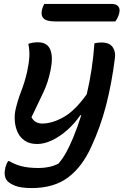

<svg xmlns="http://www.w3.org/2000/svg" viewBox="-20 -756 640 976"><path d="M124 -533Q145 -541 173 -541Q220 -541 235.5 -504Q251 -467 237 -399Q225 -338 199.5 -284.5Q174 -231 140 -160Q157 -128 195 -128Q245 -128 303 -160.5Q361 -193 421 -277Q451 -404 460 -536Q479 -540 496 -540Q537 -540 553 -516Q569 -492 564 -460Q548 -332 519.5 -221.5Q491 -111 444 -10Q398 92 326 146Q254 200 141 200Q85 200 55 187.5Q25 175 14 160Q-3 136 8 93Q13 75 21 63H27Q55 80 90 89Q125 98 177 98Q233 98 277 76Q299 50 315.5 20.5Q332 -9 351 -54Q374 -109 393 -170H388Q360 -129 322.5 -95.5Q285 -62 245 -43Q205 -24 169 -24Q131 -24 106.5 -40.5Q82 -57 70 -83Q58 -109 55.5 -138.5Q53 -168 58 -194Q69 -244 87.5 -291.5Q106 -339 118 -392Q127 -433 129 -466.5Q131 -500 124 -533ZM205 -736H547Q573 -736 582.5 -722Q592 -708 585 -685Q581 -672 576.5 -663.5Q572 -655 566 -647H261Q217 -647 201.5 -662.5Q186 -678 194 -709Q198 -724 205 -736Z"/></svg>

Font: Recursive Mn Csl St Med
Style: Italic
Weight: 500
Italic angle: -15°
Monospace: yes
Version: Version 1.079;hotconv 1.0.112;makeotfexe 2.5.65598; ttfautoh